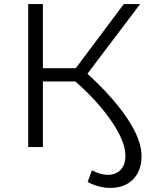

<svg xmlns="http://www.w3.org/2000/svg" viewBox="-20 -720 742 940"><path d="M673 44Q673 116 631.5 158Q590 200 521 200Q464 200 409 171L430 114Q472 136 507 136Q547 136 570.5 111.5Q594 87 594 42Q594 -27 525.5 -127Q457 -227 349 -321H190V0H118V-700H190V-386H351L586 -700H666L408 -359Q532 -246 602.5 -141Q673 -36 673 44Z"/></svg>

Font: APTA Sans Regular
Style: Regular
Weight: 400
Version: Version 7.200